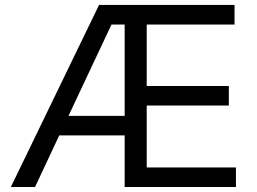

<svg xmlns="http://www.w3.org/2000/svg" viewBox="-20 -747 1026 767"><path d="M120 0 216.6 -206H478V0H922.6V-78.1H566.1V-325.3H894.2V-403.4H566.1V-649.1H916.9V-727.3H375.7L23.4 0ZM425.4 -649.1H478V-284.1H253.6Z"/></svg>

Font: Riot Sans 2.0
Style: Regular
Weight: 400
Designer: Rasmus Andersson
Foundry: rsms
Version: Version 3.006;hotconv 1.0.109;makeotfexe 2.5.65596